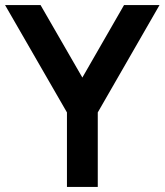

<svg xmlns="http://www.w3.org/2000/svg" viewBox="-20 -740 652 760"><path d="M367 0H245V-295L0 -720H140.5L306 -433L471 -720H611.5L367 -295Z"/></svg>

Font: Vortex Mix
Style: Bold
Weight: 700
Designer: Mikhail Sharanda
Foundry: Mikhail Sharanda
Version: Version 4.504;Glyphs 3.1.2 (3151)